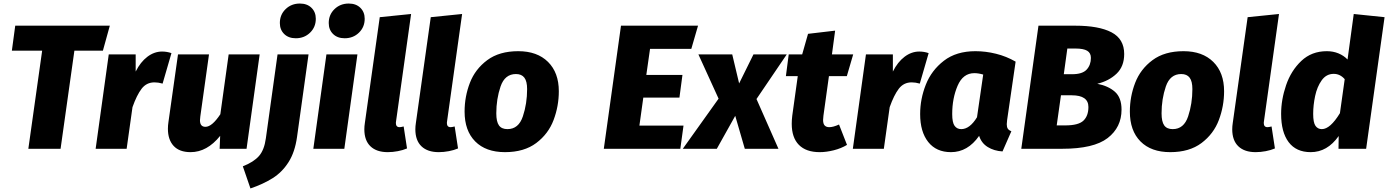

<svg xmlns="http://www.w3.org/2000/svg" viewBox="-20 -840 7837 1084"><path d="M561 -554H400L322 0H140L218 -554H47L66 -695H600Z M948 -540 898 -368Q874 -375 852 -375Q807 -375 779.5 -339Q752 -303 728 -235L695 0H520L594 -533H746V-436Q773 -490 812 -519.5Q851 -549 895 -549Q923 -549 948 -540Z M928 -113Q928 -132 931 -151L985 -533H1160L1111 -183Q1109 -167 1109 -161Q1109 -124 1140 -124Q1177 -124 1224 -195L1271 -533H1446L1372 0H1220L1223 -73Q1149 19 1056 19Q993 19 960.5 -16Q928 -51 928 -113Z M1351 99Q1412 75 1442 41Q1472 7 1481 -59L1547 -533H1722L1657 -67Q1645 19 1609 75.5Q1573 132 1520 165.5Q1467 199 1394 224ZM1560 -710Q1560 -757 1592.5 -788.5Q1625 -820 1673 -820Q1714 -820 1738.5 -796Q1763 -772 1763 -734Q1763 -687 1730.5 -655.5Q1698 -624 1650 -624Q1609 -624 1584.5 -648Q1560 -672 1560 -710Z M1924 0H1749L1823 -533H1998ZM1836 -710Q1836 -757 1868.5 -788.5Q1901 -820 1949 -820Q1990 -820 2014.5 -796Q2039 -772 2039 -734Q2039 -687 2006.5 -655.5Q1974 -624 1926 -624Q1885 -624 1860.5 -648Q1836 -672 1836 -710Z M2216 -155Q2215 -150 2215 -146Q2215 -122 2236 -122Q2243 -122 2259 -126L2278 -2Q2255 8 2226 13.5Q2197 19 2169 19Q2106 19 2071.5 -14Q2037 -47 2037 -110Q2037 -127 2040 -146L2124 -743L2301 -761Z M2504 -155Q2503 -150 2503 -146Q2503 -122 2524 -122Q2531 -122 2547 -126L2566 -2Q2543 8 2514 13.5Q2485 19 2457 19Q2394 19 2359.5 -14Q2325 -47 2325 -110Q2325 -127 2328 -146L2412 -743L2589 -761Z M2603 -210Q2603 -295 2633 -372.5Q2663 -450 2731 -500.5Q2799 -551 2906 -551Q3013 -551 3074 -490.5Q3135 -430 3135 -325Q3135 -241 3105.5 -162.5Q3076 -84 3007.5 -32.5Q2939 19 2831 19Q2723 19 2663 -41.5Q2603 -102 2603 -210ZM2956 -337Q2956 -381 2940.5 -401.5Q2925 -422 2893 -422Q2830 -422 2806 -351.5Q2782 -281 2782 -200Q2782 -153 2797 -132Q2812 -111 2845 -111Q2908 -111 2932 -183Q2956 -255 2956 -337Z M3156 0Z M3883 -564H3650L3629 -417H3833L3816 -289H3612L3590 -131H3839L3821 0H3389L3486 -695H3921Z M4251 -281 4375 0H4185L4131 -186L4027 0H3835L4037 -283L3923 -533H4114L4153 -369L4234 -533H4422Z M4717 -137 4762 -22Q4729 -2 4687 8.5Q4645 19 4608 19Q4531 19 4490.5 -22Q4450 -63 4450 -141Q4450 -163 4453 -187L4484 -410H4417L4433 -533H4509L4542 -649L4695 -667L4677 -533H4797L4761 -410H4660L4629 -187Q4627 -169 4627 -163Q4627 -141 4636 -131.5Q4645 -122 4662 -122Q4684 -122 4717 -137Z M5223 -540 5173 -368Q5149 -375 5127 -375Q5082 -375 5054.5 -339Q5027 -303 5003 -235L4970 0H4795L4869 -533H5021V-436Q5048 -490 5087 -519.5Q5126 -549 5170 -549Q5198 -549 5223 -540Z M5714 -492 5666 -162Q5664 -144 5664 -139Q5664 -123 5669.5 -114Q5675 -105 5690 -99L5640 15Q5592 12 5556.5 -10Q5521 -32 5508 -73Q5444 19 5349 19Q5266 19 5220.5 -38.5Q5175 -96 5175 -196Q5175 -281 5207 -362Q5239 -443 5309 -497Q5379 -551 5487 -551Q5545 -551 5603.5 -536.5Q5662 -522 5714 -492ZM5356 -196Q5356 -148 5369.5 -129.5Q5383 -111 5407 -111Q5455 -111 5496 -178L5531 -419Q5504 -427 5481 -427Q5417 -427 5386.5 -356Q5356 -285 5356 -196Z M6312 -221Q6312 -121 6233.5 -60.5Q6155 0 5977 0H5746L5843 -695H6050Q6184 -695 6255.5 -657.5Q6327 -620 6327 -535Q6327 -465 6284 -424Q6241 -383 6175 -367Q6237 -355 6274.5 -322Q6312 -289 6312 -221ZM6139 -513Q6139 -541 6118 -553.5Q6097 -566 6052 -566H6006L5986 -421H6033Q6091 -421 6115 -447Q6139 -473 6139 -513ZM6125 -236Q6125 -302 6031 -302H5970L5946 -132H5994Q6069 -132 6097 -159Q6125 -186 6125 -236Z M6359 -210Q6359 -295 6389 -372.5Q6419 -450 6487 -500.5Q6555 -551 6662 -551Q6769 -551 6830 -490.5Q6891 -430 6891 -325Q6891 -241 6861.5 -162.5Q6832 -84 6763.5 -32.5Q6695 19 6587 19Q6479 19 6419 -41.5Q6359 -102 6359 -210ZM6712 -337Q6712 -381 6696.5 -401.5Q6681 -422 6649 -422Q6586 -422 6562 -351.5Q6538 -281 6538 -200Q6538 -153 6553 -132Q6568 -111 6601 -111Q6664 -111 6688 -183Q6712 -255 6712 -337Z M7116 -155Q7115 -150 7115 -146Q7115 -122 7136 -122Q7143 -122 7159 -126L7178 -2Q7155 8 7126 13.5Q7097 19 7069 19Q7006 19 6971.5 -14Q6937 -47 6937 -110Q6937 -127 6940 -146L7024 -743L7201 -761Z M7797 -743 7693 0H7537L7538 -72Q7474 19 7380 19Q7298 19 7255.5 -37.5Q7213 -94 7213 -197Q7213 -277 7241 -359Q7269 -441 7327 -496Q7385 -551 7471 -551Q7507 -551 7537 -538.5Q7567 -526 7588 -504L7623 -761ZM7394 -197Q7394 -148 7407 -129.5Q7420 -111 7443 -111Q7490 -111 7545 -201L7572 -393Q7546 -423 7510 -423Q7468 -423 7442 -386.5Q7416 -350 7405 -298Q7394 -246 7394 -197Z"/></svg>

Font: Trujillo ExtraBold
Style: Italic
Weight: 800
Italic angle: -8°
Designer: Fira Sans original fonts by bBox Type GmbH, Carrois Corporate GbR, & Edenspiekermann AG / Changes by Cristiano Sobral
Foundry: Fira Sans original fonts by bBox Type GmbH, Carrois Corporate GbR, & Edenspiekermann AG / Changes by Cristiano Sobral
Version: Version 4.301;July 28, 2020;FontCreator 13.0.0.2655 64-bit